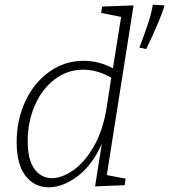

<svg xmlns="http://www.w3.org/2000/svg" viewBox="-20 -791 721 818"><path d="M549 -768 435 -45 515 -30 511 -2 385 3 414 -179Q374 -88 311 -40.5Q248 7 187 7Q127 7 89 -41.5Q51 -90 51 -186Q51 -280 88 -359.5Q125 -439 190.5 -485.5Q256 -532 336 -532Q401 -532 461 -500L496 -719L411 -736L415 -763ZM434 -330 454 -460Q395 -494 334 -494Q267 -494 213 -453Q159 -412 128.5 -342Q98 -272 98 -190Q98 -111 126.5 -71.5Q155 -32 201 -32Q244 -32 292 -65.5Q340 -99 379 -166Q418 -233 434 -330ZM574 -588Q598 -652 612 -694.5Q626 -737 631 -771L681 -768Q665 -711 603 -582Z"/></svg>

Font: Bitter Pro Light
Style: Italic
Weight: 300
Italic angle: -9°
Designer: Sol Matas, and Bitter project Authors
Foundry: Sol Matas
Version: Version 1.010